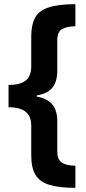

<svg xmlns="http://www.w3.org/2000/svg" viewBox="-20 -739 414 922"><path d="M342 163Q263 163 216.5 148.5Q170 134 150 100Q130 66 130 7V-136Q130 -180 103.5 -202Q77 -224 21 -224V-331Q76 -331 103 -352Q130 -373 130 -420V-564Q130 -619 148 -653Q166 -687 212.5 -703Q259 -719 342 -719V-613Q300 -612 277.5 -599Q255 -586 255 -544V-400Q255 -347 231.5 -318Q208 -289 157 -281V-275Q208 -266 231.5 -237Q255 -208 255 -158V-13Q255 26 275.5 41Q296 56 342 57Z"/></svg>

Font: Noto Sans Condensed
Style: Bold
Weight: 700
Width: 3
Designer: Monotype Design Team
Foundry: Monotype Imaging Inc.
Version: Version 2.013; ttfautohint (v1.8.4.7-5d5b)